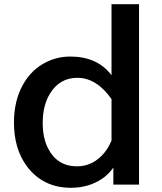

<svg xmlns="http://www.w3.org/2000/svg" viewBox="-20 -850 770 913"><path d="M510.3 -830.1H641.1V27.8H519V-53.2Q497.1 -21.5 466.3 -0.5Q401.9 43 317.4 43Q183.6 43 106.9 -60.5Q46.4 -143.1 46.4 -267.6Q46.4 -370.6 88.9 -446.8Q129.4 -520 200.2 -554.7Q253.4 -581.1 314 -581.1Q443.4 -581.1 510.3 -492.2ZM510.3 -378.9Q439 -480 347.7 -480Q263.2 -480 217.3 -404.3Q183.1 -348.1 183.1 -265.6Q183.1 -192.9 209.5 -142.6Q252.9 -59.1 346.7 -59.1Q412.1 -59.1 461.9 -107.9Q490.7 -135.7 510.3 -181.2Z"/></svg>

Font: BIZ UDPGothic
Style: Bold
Weight: 700
Designer: TypeBank Co., Ltd.
Foundry: Morisawa Inc.
Version: Version 1.051